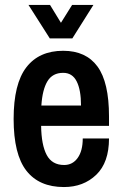

<svg xmlns="http://www.w3.org/2000/svg" viewBox="-20 -743 496 775"><path d="M238 12Q138 12 86.5 -54Q35 -120 35 -263Q35 -405 86.5 -471.5Q138 -538 235 -538Q327 -538 373.5 -474.5Q420 -411 420 -273V-235H146Q147 -158 168.5 -117.5Q190 -77 239 -77Q273 -77 293.5 -105.5Q314 -134 314 -184H420Q420 -87 368.5 -37.5Q317 12 238 12ZM147 -317H307Q307 -380 289.5 -414.5Q272 -449 235 -449Q192 -449 171.5 -415Q151 -381 147 -317ZM181 -588 95 -723H182L226 -651L271 -723H357L272 -588Z"/></svg>

Font: Archivo Narrow SemiBold
Style: Regular
Weight: 600
Designer: Hector Gatti
Foundry: Omnibus-Type
Version: Version 3.002